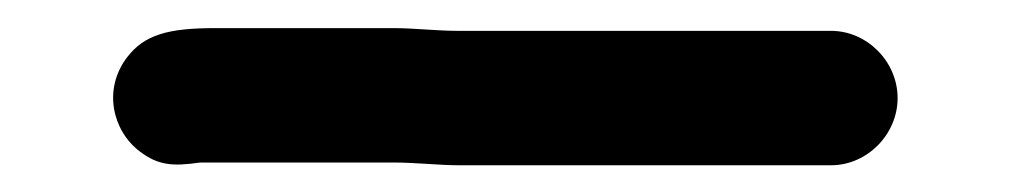

<svg xmlns="http://www.w3.org/2000/svg" viewBox="-20 200 737 140"><path d="M314 320.5H586C612.2 320.5 634.5 298.1 634.5 271.5C634.5 244.9 612.2 222.5 586 222.5H314C298.3 222.5 281.9 220.5 267 220.5H137C102.8 220.5 85.2 225.2 72.5 242C55 265.2 61.9 295.3 82 310.5C95.2 320.5 105.9 321.4 125.2 318.6C125.7 318.6 126.4 318.5 127 318.5H267C282.4 318.5 300.8 320.5 314 320.5Z"/></svg>

Font: Smoothie
Style: Light
Weight: 400
Foundry: Cannot Into Space Fonts
Version: Version 0.8